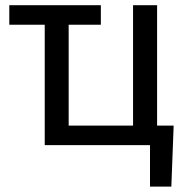

<svg xmlns="http://www.w3.org/2000/svg" viewBox="-20 -548 710 725"><path d="M148.9 -454.6H15.1V-528.3H360.8V-454.6H239.3V-73.7H482.4V-528.3H573.2V-73.7H635.7L627 156.7H546.4V0H148.9Z"/></svg>

Font: Roboto
Style: Regular
Weight: 400
Designer: Google
Version: Version 2.001047; 2015